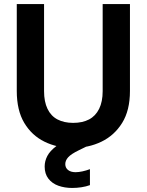

<svg xmlns="http://www.w3.org/2000/svg" viewBox="-20 -720 725 950"><path d="M340 12Q263 12 200 -19Q137 -50 100 -112Q63 -174 63 -270V-700H198V-269Q198 -217 215 -181.5Q232 -146 264.5 -129Q297 -112 342 -112Q388 -112 420.5 -129Q453 -146 470.5 -181.5Q488 -217 488 -269V-700H623V-270Q623 -174 584.5 -112Q546 -50 482 -19Q418 12 340 12ZM337 210Q300 210 269 199Q238 188 219.5 164Q201 140 201 104Q201 77 214 52Q227 27 258.5 3Q290 -21 345 -44L390 -64L420 -1L369 24Q332 42 317.5 58Q303 74 303 92Q303 110 316.5 121Q330 132 354 132Q369 132 387.5 128Q406 124 425 117V196Q406 203 383 206.5Q360 210 337 210Z"/></svg>

Font: DM Sans 20pt
Style: Bold
Weight: 700
Version: Version 4.004;gftools[0.9.30]